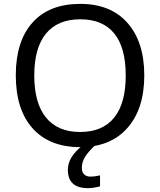

<svg xmlns="http://www.w3.org/2000/svg" viewBox="-20 -745 821 985"><path d="M155.8 -357.9Q155.8 -216.3 215.8 -142.1Q275.9 -67.9 391.1 -67.9Q505.9 -67.9 565.4 -141.1Q625 -214.4 625 -357.9Q625 -501 565.9 -573.5Q506.8 -646 392.1 -646Q275.9 -646 215.8 -572.5Q155.8 -499 155.8 -357.9ZM720.2 -357.9Q720.2 -186.5 633.5 -88.4Q546.9 9.8 391.1 9.8Q233.4 9.8 147.2 -86.7Q61 -183.1 61 -358.9Q61 -533.2 146.7 -629.2Q232.4 -725.1 392.1 -725.1Q547.4 -725.1 633.8 -627.7Q720.2 -530.3 720.2 -357.9ZM399.9 116.2Q399.9 138.7 411.9 149.9Q423.8 161.1 444.8 161.1Q466.3 161.1 493.2 154.8V210.9Q459.5 220.2 431.2 220.2Q328.1 220.2 328.1 126Q328.1 58.1 406.2 0H468.3Q434.1 32.2 417 58.8Q399.9 85.4 399.9 116.2Z"/></svg>

Font: NotoSans
Style: Regular
Weight: 400
Designer: Monotype Design team
Foundry: Monotype Imaging Inc.
Version: Version 1.04; ttfautohint (v1.4.1)